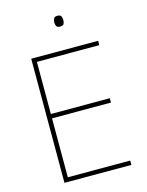

<svg xmlns="http://www.w3.org/2000/svg" viewBox="-132 -987 815 1067"><g transform="rotate(-15 275.0 -453.5)"><path d="M488 0H103V-714H488V-689H129V-389H468V-364H129V-25H488ZM304 -907Q322 -907 326.5 -897.5Q331 -888 331 -876Q331 -863 326.5 -854Q322 -845 304 -845Q289 -845 284 -854Q279 -863 279 -876Q279 -888 284 -897.5Q289 -907 304 -907Z"/></g></svg>

Font: Noto Sans Thaana Thin
Style: Regular
Weight: 100
Designer: David Williams
Foundry: Google Inc.
Version: Version 3.001; ttfautohint (v1.8.4.7-5d5b)